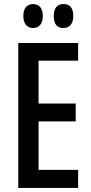

<svg xmlns="http://www.w3.org/2000/svg" viewBox="-20 -926 449 946"><path d="M70 0V-714H365V-627H170V-416H353V-328H170V-89H365V0ZM143 -788Q121 -788 108 -803.5Q95 -819 95 -847Q95 -876 108 -891Q121 -906 143 -906Q165 -906 178 -891Q191 -876 191 -847Q191 -819 178 -803.5Q165 -788 143 -788ZM292 -788Q245 -788 245 -847Q245 -906 293 -906Q341 -906 341 -847Q341 -818 328 -803Q315 -788 292 -788Z"/></svg>

Font: Noto Sans ExtraCondensed Medium
Style: Regular
Weight: 500
Width: 2
Designer: Monotype Design Team
Foundry: Monotype Imaging Inc.
Version: Version 2.013; ttfautohint (v1.8.4.7-5d5b)